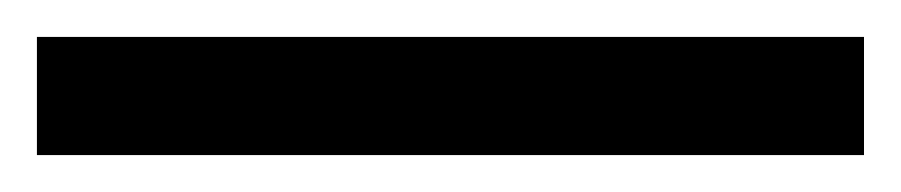

<svg xmlns="http://www.w3.org/2000/svg" viewBox="-22 70 488 104"><path d="M446 154V90H-2V154Z"/></svg>

Font: Noto Sans Psalter Pahlavi
Style: Regular
Weight: 400
Designer: Monotype Design Team
Foundry: Monotype Imaging Inc.
Version: Version 2.002